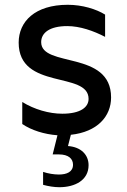

<svg xmlns="http://www.w3.org/2000/svg" viewBox="-20 -557 531 802"><path d="M160 161V215C182 221 206 225 228 225C293 225 350 196 350 133C350 90 319 57 264 53L276 6C387 -6 444 -71 444 -150C444 -348 152 -273 152 -381C152 -419 186 -448 261 -448C314 -448 371 -428 419 -403V-496C382 -519 324 -537 263 -537C126 -537 58 -467 58 -379C58 -179 350 -261 350 -144C350 -109 316 -82 240 -82C185 -82 123 -100 73 -131V-39C111 -13 165 4 220 8L200 88H226C266 88 285 106 285 131C285 161 259 172 226 172C205 172 181 168 160 161Z"/></svg>

Font: Chess Sans Medium
Style: Regular
Weight: 500
Designer: Wolf Bōese
Foundry: Wolf Bōese
Version: Version 7.223;Glyphs 3.3 (3306)